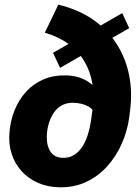

<svg xmlns="http://www.w3.org/2000/svg" viewBox="-20 -792 592 822"><path d="M171.9 -651.9 229.5 -772Q311.5 -752.9 373.5 -711.2Q435.5 -669.4 475.6 -609.6Q515.6 -549.8 531.5 -476.3Q547.4 -402.8 537.1 -320.3L533.2 -289.6Q525.4 -231.4 501.5 -177.2Q477.5 -123 439.2 -80.3Q400.9 -37.6 349.1 -13.2Q297.4 11.2 233.9 9.8Q184.1 8.8 143.1 -9Q102.1 -26.9 73.2 -58.3Q44.4 -89.8 30.3 -132.1Q16.1 -174.3 20.5 -224.1Q24.4 -275.4 42.7 -320.6Q61 -365.7 92 -399.7Q123 -433.6 166.3 -452.1Q209.5 -470.7 264.2 -469.2Q318.4 -467.8 357.4 -442.1Q396.5 -416.5 418.7 -374.5Q440.9 -332.5 444.3 -280.8L389.2 -282.7Q389.6 -301.8 381.1 -314.9Q372.6 -328.1 358.4 -336.2Q344.2 -344.2 327.4 -347.9Q310.5 -351.6 293.9 -352.1Q266.6 -352.5 246.3 -341.8Q226.1 -331.1 212.6 -312.5Q199.2 -293.9 191.4 -271Q183.6 -248 181.2 -224.1Q179.2 -206.1 181.2 -187.5Q183.1 -168.9 190.2 -153.1Q197.3 -137.2 211.2 -127.2Q225.1 -117.2 246.6 -116.2Q276.9 -115.2 298.6 -129.4Q320.3 -143.6 334.5 -167.2Q348.6 -190.9 356.9 -218.3Q365.2 -245.6 368.7 -270L376 -321.8Q384.3 -380.9 375.5 -433.6Q366.7 -486.3 341.1 -529.5Q315.4 -572.8 272.9 -604Q230.5 -635.3 171.9 -651.9ZM533.2 -671.4 237.3 -501.5 207 -565.9 503.4 -735.8Z"/></svg>

Font: Roboto Black
Style: Italic
Weight: 900
Italic angle: -12°
Designer: Christian Robertson
Foundry: Google
Version: Version 3.0; 2020